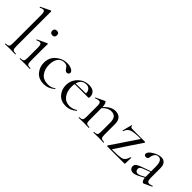

<svg xmlns="http://www.w3.org/2000/svg" viewBox="103 -1593 2473 2473"><g transform="rotate(45 1339.5 -357.0)"><path d="M40 0Q37 0 37 -6Q37 -12 40 -12Q79 -12 91 -25Q103 -38 103 -81V-597Q103 -649 86.5 -660.5Q70 -672 25 -650Q22 -649 19.5 -651.5Q17 -654 17 -657.5Q17 -661 20 -662L150 -725Q153 -727 157 -723.5Q161 -720 161 -717V-81Q161 -38 172.5 -25Q184 -12 224 -12Q227 -12 227 -6Q227 0 224 0Q214 0 183 -1Q152 -2 132 -2Q113 -2 82 -1Q51 0 40 0Z M390 -511Q346 -511 346 -555Q346 -574 357.5 -585Q369 -596 390 -596Q432 -596 432 -555Q432 -511 390 -511ZM306 0Q304 0 304 -6Q304 -12 306 -12Q346 -12 358 -25Q370 -38 370 -81V-268Q370 -320 353 -332Q336 -344 292 -322Q289 -321 286.5 -323.5Q284 -326 284 -329Q284 -332 287 -334L417 -395Q420 -397 424 -393.5Q428 -390 428 -387Q428 -383 427.5 -366.5Q427 -350 426.5 -323.5Q426 -297 426 -269V-81Q426 -38 437.5 -25Q449 -12 489 -12Q492 -12 492 -6Q492 0 489 0Q478 0 447.5 -1Q417 -2 398 -2Q379 -2 348 -1Q317 0 306 0Z M756 12Q660 12 610.5 -47Q561 -106 561 -185Q561 -280 628.5 -337.5Q696 -395 780 -395Q825 -395 859.5 -378Q894 -361 896 -336Q897 -322 887.5 -312Q878 -302 861 -302Q835 -302 817 -334Q805 -355 789.5 -365Q774 -375 746 -375Q690 -375 658.5 -331.5Q627 -288 627 -215Q627 -132 669 -77.5Q711 -23 796 -23Q856 -23 897 -56Q899 -57 901.5 -55.5Q904 -54 905 -52Q906 -50 904 -48Q837 12 756 12Z M1293 -56Q1294 -57 1296.5 -55.5Q1299 -54 1300 -51.5Q1301 -49 1300 -47Q1234 12 1154 12Q1066 12 1016 -44.5Q966 -101 966 -180Q966 -270 1028 -332.5Q1090 -395 1181 -395Q1235 -395 1265 -368.5Q1295 -342 1295 -296Q1295 -272 1283 -272L1037 -271Q1032 -244 1032 -219Q1032 -132 1074 -77.5Q1116 -23 1189 -23Q1245 -23 1293 -56ZM1147 -375Q1064 -375 1040 -285L1226 -289Q1225 -330 1204 -352.5Q1183 -375 1147 -375Z M1832 -12Q1835 -12 1835 -6Q1835 0 1832 0Q1821 0 1790 -1Q1759 -2 1741 -2Q1722 -2 1691 -1Q1660 0 1649 0Q1647 0 1647 -6Q1647 -12 1649 -12Q1688 -12 1700 -25Q1712 -38 1712 -81V-243Q1712 -302 1689.5 -330Q1667 -358 1620 -358Q1556 -358 1500 -296V-81Q1500 -38 1511.5 -25Q1523 -12 1563 -12Q1566 -12 1566 -6Q1566 0 1563 0Q1552 0 1521 -1Q1490 -2 1472 -2Q1453 -2 1422 -1Q1391 0 1380 0Q1378 0 1378 -6Q1378 -12 1380 -12Q1419 -12 1431 -25Q1443 -38 1443 -81V-278Q1443 -328 1424 -338.5Q1405 -349 1354 -328Q1351 -327 1348.5 -329Q1346 -331 1346 -334Q1346 -337 1349 -338L1468 -395Q1474 -398 1481 -390Q1488 -382 1494 -361.5Q1500 -341 1500 -314Q1575 -399 1654 -399Q1709 -399 1739 -367.5Q1769 -336 1769 -277V-81Q1769 -38 1780.5 -25Q1792 -12 1832 -12Z M1896 -12 2135 -367Q2142 -374 2131 -374Q2018 -374 1971 -356.5Q1924 -339 1908 -284Q1907 -283 1904 -282.5Q1901 -282 1898.5 -283.5Q1896 -285 1896 -286L1930 -415Q1930 -417 1933 -417.5Q1936 -418 1938.5 -416.5Q1941 -415 1941 -414Q1938 -398 1948.5 -392Q1959 -386 1989 -386H2200Q2205 -386 2208 -382Q2211 -378 2208 -374L1973 -22Q1969 -15 1978 -15Q2038 -15 2070.5 -17Q2103 -19 2130.5 -23.5Q2158 -28 2171 -40Q2184 -52 2193.5 -68.5Q2203 -85 2212 -114Q2213 -116 2218.5 -116Q2224 -116 2224 -114L2221 -11Q2221 0 2212 0H1903Q1899 0 1896.5 -4Q1894 -8 1896 -12Z M2672 -54Q2676 -55 2678.5 -50Q2681 -45 2677 -43L2574 6Q2559 13 2545.5 -4Q2532 -21 2529 -56L2467 -23Q2410 7 2377 7Q2346 7 2329.5 -9.5Q2313 -26 2313 -52Q2313 -79 2334 -95Q2355 -111 2408 -130L2528 -172V-255Q2528 -375 2463 -375Q2429 -375 2410.5 -350.5Q2392 -326 2388 -292Q2384 -254 2351 -254Q2317 -254 2317 -284Q2317 -319 2380 -357Q2443 -395 2496 -395Q2536 -395 2560 -367.5Q2584 -340 2584 -285V-108Q2584 -57 2603.5 -45.5Q2623 -34 2672 -54ZM2467 -39 2528 -70V-76V-160L2425 -121Q2383 -106 2383 -73Q2383 -52 2395 -40Q2407 -28 2427 -28Q2443 -28 2467 -39Z"/></g></svg>

Font: Cormorant
Style: Regular
Weight: 400
Designer: Christian Thalmann (Catharsis Fonts)
Version: Version 1.000;PS 001.000;hotconv 1.0.70;makeotf.lib2.5.58329